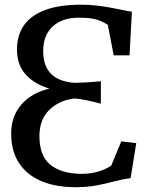

<svg xmlns="http://www.w3.org/2000/svg" viewBox="-20 -771 630 802"><path d="M298.2 11Q214.8 11.4 153.9 -14Q93.1 -39.3 59.8 -89.4Q26.6 -139.6 26.6 -213.8Q26.6 -284.1 68.5 -333.4Q110.5 -382.6 186.3 -401.1Q124.3 -419.1 87.6 -459.6Q50.8 -500.1 50.9 -565Q51.1 -623.6 80 -665.2Q109 -706.8 168.3 -729.1Q227.7 -751.4 318.5 -751.4Q352.5 -751.4 381.5 -748.1Q410.5 -744.8 436.1 -740.1Q461.7 -735.5 485 -730.6Q508.3 -725.6 530.8 -722.1L521.2 -540H454.9L430.3 -667.2Q410.1 -681 383.8 -689.1Q357.6 -697.1 310 -697.1Q239.6 -697.1 199.9 -660.2Q160.3 -623.4 160.3 -557.1Q160.3 -496.8 192.5 -463.4Q224.7 -430 290.9 -425Q313 -425.3 341.5 -426.8Q369.9 -428.4 401.4 -431.4L401.1 -337.8Q364 -347.8 337.9 -353Q311.9 -358.1 290.9 -359.7Q226.3 -351.9 185.5 -311.5Q144.7 -271.2 144.7 -202.6Q144.7 -120.5 189.6 -83.4Q234.6 -46.3 317.6 -44.8Q358.5 -44.5 390.1 -54.2Q421.7 -64 444.6 -79L486.6 -180.5L549.1 -173L525.6 -27Q491.1 -22.4 457.4 -13.4Q423.7 -4.3 385.3 3.2Q346.9 10.6 298.2 11Z"/></svg>

Font: Merriweather Light
Style: Regular
Weight: 300
Designer: Eben Sorkin
Foundry: Eben Sorkin
Version: Version 2.100